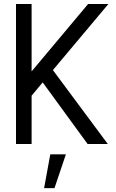

<svg xmlns="http://www.w3.org/2000/svg" viewBox="-20 -720 581 960"><path d="M519 0H418L193.5 -308L138 -241.5V0H60V-700H138V-363L420.5 -700H522L244.5 -369.5ZM200.5 220.5 231.5 51.5H309.5L252.5 220.5Z"/></svg>

Font: Urbanist
Style: Regular
Weight: 400
Designer: Corey Hu
Foundry: Corey Hu
Version: Version 1.330; ttfautohint (v1.8.4.7-5d5b)